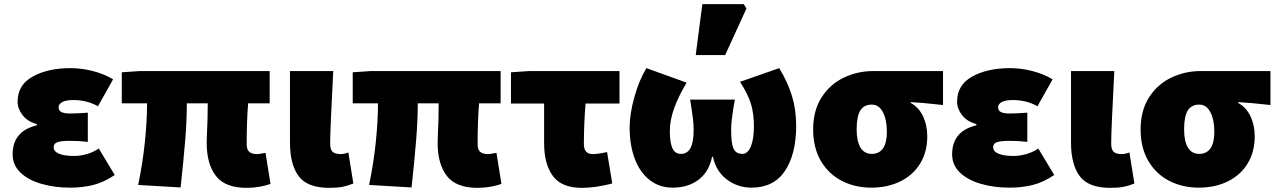

<svg xmlns="http://www.w3.org/2000/svg" viewBox="-20 -893 6170 927"><path d="M41 -148Q41 -260 158 -288V-294Q113 -306 89 -337Q65 -368 65 -402Q65 -483 138 -523.5Q211 -564 321 -564Q374 -564 428.5 -550Q483 -536 526 -510L453 -380Q400 -410 334 -410Q299 -410 281 -400.5Q263 -391 263 -375Q263 -358 277.5 -351.5Q292 -345 318 -345Q354 -345 404 -349V-208Q364 -213 319 -213Q275 -213 257 -206.5Q239 -200 239 -182Q239 -162 264.5 -151Q290 -140 339 -140Q365 -140 397 -148.5Q429 -157 457 -176L534 -48Q480 -12 428.5 0.5Q377 13 319 13Q243 13 179.5 -5.5Q116 -24 78.5 -60Q41 -96 41 -148Z M978 -203 979 -241Q983 -317 983 -394H882Q882 -314 874.5 -220Q867 -126 852 12L647 0Q669 -105 679.5 -207.5Q690 -310 690 -394H568V-544L656 -550H1282V-394H1178Q1171 -307 1171 -197Q1171 -171 1183.5 -160Q1196 -149 1221 -149Q1229 -149 1239 -151Q1249 -153 1262 -155L1286 -5Q1264 3 1233.5 8.5Q1203 14 1171 14Q1067 14 1022.5 -43.5Q978 -101 978 -203Z M1380 -205V-550H1589Q1574 -265 1574 -199Q1574 -171 1586 -160Q1598 -149 1626 -149Q1641 -149 1662 -157L1686 -7Q1659 4 1633.5 9Q1608 14 1570 14Q1464 14 1422 -42.5Q1380 -99 1380 -205Z M2093 -203 2094 -241Q2098 -317 2098 -394H1997Q1997 -314 1989.5 -220Q1982 -126 1967 12L1762 0Q1784 -105 1794.5 -207.5Q1805 -310 1805 -394H1683V-544L1771 -550H2397V-394H2293Q2286 -307 2286 -197Q2286 -171 2298.5 -160Q2311 -149 2336 -149Q2344 -149 2354 -151Q2364 -153 2377 -155L2401 -5Q2379 3 2348.5 8.5Q2318 14 2286 14Q2182 14 2137.5 -43.5Q2093 -101 2093 -203Z M2607 -203V-393H2447V-544L2535 -550H2971V-393H2807Q2799 -289 2799 -197Q2799 -149 2843 -149Q2867 -149 2911 -159L2936 -7Q2854 14 2789 14Q2692 14 2649.5 -43Q2607 -100 2607 -203Z M3020 -277Q3020 -343 3043 -425Q3066 -507 3101 -564L3295 -494Q3254 -425 3234 -368Q3214 -311 3214 -260Q3214 -207 3226 -178.5Q3238 -150 3268 -150Q3329 -150 3329 -264Q3329 -292 3326 -317Q3323 -342 3319 -368L3312 -412H3528L3520 -366Q3516 -339 3513 -315Q3510 -291 3510 -264Q3510 -201 3521.5 -175.5Q3533 -150 3565 -150Q3590 -150 3605 -185.5Q3620 -221 3620 -283Q3620 -344 3606 -390.5Q3592 -437 3553 -498L3742 -564Q3782 -499 3803 -432Q3824 -365 3824 -286Q3824 -149 3770 -68Q3716 13 3608 13Q3543 13 3490.5 -25.5Q3438 -64 3422 -136H3418Q3403 -63 3352.5 -25Q3302 13 3227 13Q3164 13 3117 -23.5Q3070 -60 3045 -126Q3020 -192 3020 -277ZM3371 -873H3571L3584 -852L3481 -627H3339Z M3906 -268Q3906 -359 3946.5 -422.5Q3987 -486 4053.5 -518Q4120 -550 4197 -550H4533V-386Q4435 -397 4377 -400V-396Q4415 -376 4436 -332.5Q4457 -289 4457 -235Q4457 -160 4423 -104Q4389 -48 4327.5 -17.5Q4266 13 4187 13Q4108 13 4044 -20Q3980 -53 3943 -116.5Q3906 -180 3906 -268ZM4262 -257Q4262 -314 4243 -351Q4224 -388 4189 -388Q4152 -388 4134 -360Q4116 -332 4116 -268Q4116 -211 4134.5 -180.5Q4153 -150 4189 -150Q4225 -150 4243.5 -177Q4262 -204 4262 -257Z M4577 -148Q4577 -260 4694 -288V-294Q4649 -306 4625 -337Q4601 -368 4601 -402Q4601 -483 4674 -523.5Q4747 -564 4857 -564Q4910 -564 4964.5 -550Q5019 -536 5062 -510L4989 -380Q4936 -410 4870 -410Q4835 -410 4817 -400.5Q4799 -391 4799 -375Q4799 -358 4813.5 -351.5Q4828 -345 4854 -345Q4890 -345 4940 -349V-208Q4900 -213 4855 -213Q4811 -213 4793 -206.5Q4775 -200 4775 -182Q4775 -162 4800.5 -151Q4826 -140 4875 -140Q4901 -140 4933 -148.5Q4965 -157 4993 -176L5070 -48Q5016 -12 4964.5 0.5Q4913 13 4855 13Q4779 13 4715.5 -5.5Q4652 -24 4614.5 -60Q4577 -96 4577 -148Z M5151 -205V-550H5360Q5345 -265 5345 -199Q5345 -171 5357 -160Q5369 -149 5397 -149Q5412 -149 5433 -157L5457 -7Q5430 4 5404.5 9Q5379 14 5341 14Q5235 14 5193 -42.5Q5151 -99 5151 -205Z M5487 -268Q5487 -359 5527.5 -422.5Q5568 -486 5634.5 -518Q5701 -550 5778 -550H6114V-386Q6016 -397 5958 -400V-396Q5996 -376 6017 -332.5Q6038 -289 6038 -235Q6038 -160 6004 -104Q5970 -48 5908.5 -17.5Q5847 13 5768 13Q5689 13 5625 -20Q5561 -53 5524 -116.5Q5487 -180 5487 -268ZM5843 -257Q5843 -314 5824 -351Q5805 -388 5770 -388Q5733 -388 5715 -360Q5697 -332 5697 -268Q5697 -211 5715.5 -180.5Q5734 -150 5770 -150Q5806 -150 5824.5 -177Q5843 -204 5843 -257Z"/></svg>

Font: Nebula Sans Black
Style: Regular
Weight: 900
Designer: Paul D. Hunt for Adobe (as Source Sans)
Foundry: Nebula Entertainment & Broadcasting LLC
Version: Version 1.010